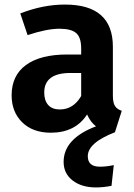

<svg xmlns="http://www.w3.org/2000/svg" viewBox="-20 -566 587 842"><path d="M242 -86Q302 -86 336 -145V-246H289Q174 -246 174 -160Q174 -125 191.5 -105.5Q209 -86 242 -86ZM514 -80 484 14Q365 60 365 119Q365 165 418 165Q447 165 479 158L469 249Q432 256 401 256Q338 256 298.5 225.5Q259 195 259 144Q259 42 401 -12Q377 -30 362 -64Q310 16 203 16Q124 16 77.5 -29.5Q31 -75 31 -148Q31 -235 94 -281Q157 -327 275 -327H336V-353Q336 -402 314 -421Q292 -440 241 -440Q185 -440 101 -412L69 -507Q168 -546 265 -546Q475 -546 475 -361V-147Q475 -116 484 -101.5Q493 -87 514 -80Z"/></svg>

Font: FiraSans
Style: Regular
Weight: 600
Designer: Carrois Corporate & Edenspiekermann AG
Foundry: Carrois Corporate GbR & Edenspiekermann AG
Version: Version 3.106;PS 003.106;hotconv 1.0.70;makeotf.lib2.5.58329